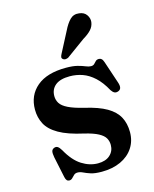

<svg xmlns="http://www.w3.org/2000/svg" viewBox="-109 -779 695 865"><g transform="rotate(-15 238.5 -346.5)"><path d="M251.5 -29Q287.5 -29 307.8 -47.5Q328 -66 328 -94.5Q328 -112 319.8 -126.5Q311.5 -141 289.2 -153Q267 -165 225.5 -175Q152.5 -191 111.8 -214.5Q71 -238 55 -268.8Q39 -299.5 39 -336Q39 -402.5 86.2 -442.5Q133.5 -482.5 222.5 -482.5Q255 -482.5 275.8 -477Q296.5 -471.5 310 -465.8Q323.5 -460 334 -460Q344.5 -460 350 -465.8Q355.5 -471.5 360.8 -477Q366 -482.5 376 -482.5Q383 -482.5 388.2 -478Q393.5 -473.5 397.5 -461.5L432 -358.5Q437.5 -343 435.5 -333Q433.5 -323 423 -319Q412.5 -315 405 -318.8Q397.5 -322.5 390.5 -333Q368.5 -373.5 342.5 -397.2Q316.5 -421 288 -431Q259.5 -441 229 -441Q184 -441 161.5 -422.5Q139 -404 139 -372.5Q139 -354 148.5 -338.8Q158 -323.5 183.8 -310.8Q209.5 -298 257 -286.5Q320 -272 357 -250.5Q394 -229 410.2 -198.8Q426.5 -168.5 426.5 -128Q426.5 -86.5 405.5 -54.8Q384.5 -23 346.5 -5.5Q308.5 12 258 12Q226.5 12 207.2 5.8Q188 -0.5 175.2 -6.8Q162.5 -13 150.5 -13Q140 -13 133.5 -6.8Q127 -0.5 121 5.8Q115 12 106.5 12Q99.5 12 95 7.2Q90.5 2.5 88 -9L67.5 -106.5Q64 -125.5 66 -134.5Q68 -143.5 77.5 -147.5Q87.5 -151.5 95 -146.5Q102.5 -141.5 110.5 -128Q140 -75 176.5 -52Q213 -29 251.5 -29ZM269.5 -643.5Q284 -673.5 301 -690.5Q318 -707.5 343.5 -704Q366.5 -701.5 377.5 -685.5Q388.5 -669.5 386.5 -652Q384 -632 370.2 -617Q356.5 -602 332 -587.5L244 -523.5Q237.5 -520.5 230.5 -520.2Q223.5 -520 219 -524.5Q213.5 -529 214.8 -535Q216 -541 219.5 -547.5Z"/></g></svg>

Font: Fraunces Medium
Style: Regular
Weight: 500
Version: Version 1.000;[b76b70a41]